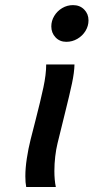

<svg xmlns="http://www.w3.org/2000/svg" viewBox="-20 -749 374 769"><path d="M272.5 -728.5Q299.8 -728.5 317.1 -710.9Q334.5 -693.4 334.5 -667.5Q334.5 -645 322.5 -625.2Q310.5 -605.5 290 -593.5Q269.5 -581.5 245.6 -581.5Q219.2 -581.5 202.4 -599.4Q185.5 -617.2 185.5 -643.1Q185.5 -665.5 197.3 -685.1Q209 -704.6 229 -716.6Q249 -728.5 272.5 -728.5ZM240.7 -297.9 232.4 -264.2 210.4 -174.8Q204.6 -151.4 201.2 -122.1Q197.8 -92.8 197.8 -64Q197.8 -27.8 203.6 0H85Q81.5 -17.1 81.5 -43Q81.5 -75.2 87.4 -114.3Q93.3 -153.3 102.5 -189.9L121.6 -264.6Q142.6 -346.2 153.8 -398.7Q165 -451.2 165 -490.7H278.3Q277.8 -459.5 268.3 -414.8Q258.8 -370.1 240.7 -297.9Z"/></svg>

Font: Lesson One Medium
Style: Italic
Weight: 500
Italic angle: -14°
Designer: But Ko, Victor Gaultney, Annie Olsen, Julie Remington, Don Collingsworth, Eric Hays, Becca Hirsbrunner
Version: Version 1.100